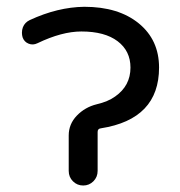

<svg xmlns="http://www.w3.org/2000/svg" viewBox="-20 -578 540 577"><path d="M458 -375Q458 -219.7 283.2 -192.4Q273.4 -191.4 273.4 -181.6V-64.5Q273.4 -45.9 260.7 -33.2Q248 -20.5 230 -20.5Q211.9 -20.5 199.2 -33.2Q186.5 -45.9 186.5 -64.5V-170.9Q186.5 -205.1 210.9 -230.5Q235.4 -255.9 270.5 -264.6Q304.7 -272.5 326.2 -288.1Q372.1 -320.3 372.1 -375Q372.1 -424.8 333.5 -454.1Q294.9 -483.4 224.6 -483.4Q166 -483.4 92.8 -448.2Q79.1 -441.4 65.9 -446.8Q52.7 -452.1 47.9 -465.8Q45.9 -472.7 45.9 -479.5Q45.9 -488.3 48.8 -496.1Q54.7 -510.7 69.3 -517.6Q153.3 -556.6 233.4 -557.6Q335.9 -557.6 397 -507.8Q458 -458 458 -375Z"/></svg>

Font: Rounded-X Mgen+ 2m regular
Style: Regular
Weight: 400
Designer: [Source Han Sans]
Ryoko NISHIZUKA  (kana & ideographs); Paul D. Hunt (Latin, Greek & Cyrillic); Wenlong ZHANG  (bopomofo
Version: Version 1.059.20150602